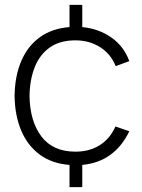

<svg xmlns="http://www.w3.org/2000/svg" viewBox="-20 -740 586 790"><path d="M266 30V-61.5Q193 -67 143 -104.2Q93 -141.5 67 -203.5Q41 -265.5 40 -345Q41 -426.5 67.2 -488.2Q93.5 -550 143.5 -586.5Q193.5 -623 266 -628.5V-720H318.5V-628.5Q387 -622 438.8 -585.2Q490.5 -548.5 512 -488.5L456 -468Q435.5 -518.5 391.5 -546.2Q347.5 -574 290.5 -574Q226.5 -574 185 -544.8Q143.5 -515.5 123 -464Q102.5 -412.5 101.5 -345Q103 -241.5 150.2 -178.8Q197.5 -116 290.5 -116Q348 -116 390.2 -142.5Q432.5 -169 455 -219.5L512 -200Q482.5 -138 433.8 -102.8Q385 -67.5 318.5 -61.5V30Z"/></svg>

Font: Manrope ExtraLight Light
Style: Regular
Weight: 300
Version: Version 4.504